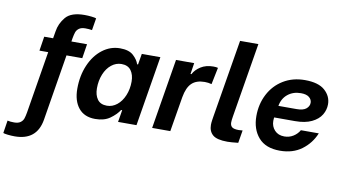

<svg xmlns="http://www.w3.org/2000/svg" viewBox="-141 -969 2521 1426"><g transform="rotate(10 1119.0 -255.5)"><path d="M334 -553 330 -528H448L431 -420H312L230 81Q203 239 37 239Q12 239 -15 236Q-42 233 -50 229L-35 133Q-15 138 15 138Q46 138 63 125.5Q80 113 86 95Q92 77 97 49L174 -420H108L125 -528H192L201 -581Q210 -642 251 -690.5Q292 -739 393 -739Q418 -739 445 -736Q472 -733 481 -729L466 -638Q442 -642 416 -642Q385 -642 368 -629.5Q351 -617 345 -599Q339 -581 334 -553Z M434 -191Q434 -289 468.5 -369Q503 -449 563 -495Q623 -541 696 -541Q763 -541 796.5 -510Q830 -479 840 -446H847L861 -528H1001L914 0H775L790 -91H782Q758 -54 714.5 -23Q671 8 603 8Q521 8 477.5 -45.5Q434 -99 434 -191ZM822 -312Q822 -363 798.5 -395.5Q775 -428 726 -428Q685 -428 650.5 -400.5Q616 -373 596.5 -325Q577 -277 577 -219Q577 -168 600 -136Q623 -104 672 -104Q713 -104 747.5 -131.5Q782 -159 802 -207Q822 -255 822 -312Z M1119 -528H1256L1243 -444H1250Q1268 -479 1307 -503.5Q1346 -528 1401 -528Q1423 -528 1436 -524L1410 -397Q1385 -404 1358 -404Q1295 -404 1260.5 -371Q1226 -338 1213 -264L1169 0H1032Z M1458 -98Q1458 -114 1461 -134Q1464 -154 1465 -160L1563 -750H1701L1608 -188Q1603 -158 1603 -142Q1603 -119 1617 -107.5Q1631 -96 1668 -96Q1679 -96 1697 -98L1681 -2Q1627 4 1600 4Q1520 4 1489 -23Q1458 -50 1458 -98Z M1779 -222Q1779 -312 1817.5 -386.5Q1856 -461 1926.5 -504Q1997 -547 2089 -547Q2191 -547 2239.5 -503.5Q2288 -460 2288 -399Q2288 -357 2265.5 -319.5Q2243 -282 2193.5 -258Q2144 -234 2068 -234H1911L1910 -226Q1909 -220 1909 -208Q1909 -166 1936 -137Q1963 -108 2009 -108Q2046 -108 2076 -126.5Q2106 -145 2123 -175H2258Q2226 -97 2159 -47.5Q2092 2 1995 2Q1887 2 1833 -60.5Q1779 -123 1779 -222ZM2064 -324Q2114 -324 2136.5 -343Q2159 -362 2159 -388Q2159 -412 2138.5 -429Q2118 -446 2076 -446Q2018 -446 1977.5 -413.5Q1937 -381 1927 -324Z"/></g></svg>

Font: Be Vietnam
Style: Bold Italic
Weight: 700
Italic angle: -9.66701°
Designer: Gabriel Lam
Foundry: TypeRant
Version: Version 3.000